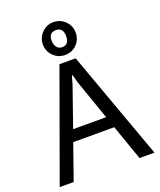

<svg xmlns="http://www.w3.org/2000/svg" viewBox="-168 -1044 958 1148"><g transform="rotate(-20 311.5 -470.0)"><path d="M518 0 439 -225H178L99 0H10L260 -691H363L613 0ZM414 -298 327 -547 311 -603H307L291 -547L204 -298ZM311 -781Q355 -781 355 -835.5Q355 -890 309.5 -890Q264 -890 264 -840Q264 -815 276 -798Q288 -781 311 -781ZM237.5 -761.5Q207 -792 207 -835Q207 -878 237.5 -909Q268 -940 311.5 -940Q355 -940 385.5 -909.5Q416 -879 416 -835.5Q416 -792 386 -761.5Q356 -731 312 -731Q268 -731 237.5 -761.5Z"/></g></svg>

Font: Average Sans
Style: Regular
Weight: 400
Designer: Eduardo Rodriguez Tunni
Foundry: Eduardo Rodriguez Tunni
Version: Version 1.002